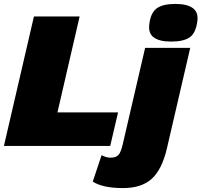

<svg xmlns="http://www.w3.org/2000/svg" viewBox="-28 -744 1027 979"><path d="M844 -532Q784 -532 755 -554Q726 -576 734 -625Q741 -680 772 -702Q803 -724 866 -724Q927 -724 956 -702Q985 -680 978 -634Q970 -575 939 -553.5Q908 -532 844 -532ZM265 -171H574L534 0H-8L145 -660H378ZM599 215Q496 215 445 182L490 47Q513 60 535 60Q564 60 576.5 45.5Q589 31 598 -9L712 -500H942L823 13Q798 120 746 167.5Q694 215 599 215Z"/></svg>

Font: Elaine Sans Black
Style: Italic
Weight: 900
Italic angle: -13°
Designer: Wei Huang
Foundry: Wei Huang
Version: Version 2.001;December 24, 2019;FontCreator 12.0.0.2547 64-b